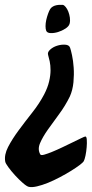

<svg xmlns="http://www.w3.org/2000/svg" viewBox="-36 -761 375 786"><path d="M153.3 -634.8Q150.4 -641.6 150.4 -653.8Q150.4 -666 153.3 -679.2Q156.3 -692.4 160.7 -704.6Q165 -716.8 169.9 -724.6Q173.8 -730.5 180.7 -734.4Q187.5 -738.3 195.3 -739.7Q203.1 -741.2 210 -741.2Q216.8 -741.2 220.7 -741.2Q226.6 -740.2 232.9 -732.4Q239.3 -724.6 243.7 -713.4Q248.1 -702.2 250 -689Q252 -675.8 249 -664.1Q246.1 -653.3 231.9 -644Q217.8 -634.8 201.7 -629.9Q185.6 -625 171.4 -625.5Q157.2 -626 153.3 -634.8ZM161.1 -535.2Q157.2 -546.9 169 -557.6Q180.7 -568.4 197.3 -573.7Q213.9 -579.1 230.5 -578.1Q247.1 -577.2 251 -565.4Q253.9 -557.6 258.8 -535.2Q263.7 -512.7 265.6 -484.4Q267.6 -456.1 264.7 -424.3Q261.7 -392.6 250 -366.2Q231.4 -328.1 206.1 -294Q180.7 -259.8 159.7 -230Q138.7 -200.2 127.9 -174.8Q117.2 -149.4 128.9 -128.9Q131.8 -124.1 145.5 -128Q159.2 -131.9 178.2 -139.7Q197.3 -147.5 219.7 -158.2Q242.2 -169 262.2 -178.7Q282.2 -188.5 296.4 -195.3Q310.5 -202.2 313.5 -202.2Q318.4 -202.2 319.3 -189Q320.3 -175.8 318.8 -158.2Q317.4 -140.7 314 -124.1Q310.5 -107.5 306.6 -100.6Q303.7 -95.7 289.6 -85Q275.4 -74.3 254.9 -61.6Q234.4 -48.9 209.5 -35.7Q184.6 -22.5 160.7 -12.7Q136.7 -3 115.7 1.9Q94.7 6.8 82 3.9Q73.3 1.9 57.1 -12.3Q41 -26.4 25.4 -43.5Q9.8 -60.6 -1.9 -76.7Q-13.7 -92.8 -14.6 -99.6Q-19.5 -127 -2.9 -159.2Q13.7 -191.4 40.1 -227.1Q66.4 -262.7 95.7 -299.8Q125 -336.9 144.5 -374Q159.2 -402.4 165 -427.3Q170.9 -452.2 170.9 -473.2Q170.9 -494.2 167.5 -509.8Q164.1 -525.4 161.1 -535.2Z"/></svg>

Font: Jolly Lodger
Style: Regular
Weight: 400
Designer: Stuart Sandler
Foundry: Font Diner, Inc
Version: Version 1.000